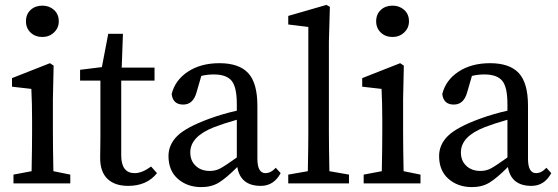

<svg xmlns="http://www.w3.org/2000/svg" viewBox="-20 -749 2277 784"><path d="M153 -598Q124 -598 105 -616Q86 -634 86 -662Q86 -691 105 -708.5Q124 -726 153 -726Q181 -726 200.5 -708.5Q220 -691 220 -662Q220 -635 200.5 -616.5Q181 -598 153 -598ZM198 -50 267 -36V0H35V-36L109 -50Q111 -150 111 -210V-260Q111 -326 108 -386L29 -395V-430L184 -491L199 -481L196 -345V-210Q196 -150 198 -50Z M597 -69 621 -42Q580 10 503 10Q449 10 419 -18.5Q389 -47 389 -104Q389 -115 389.5 -141.5Q390 -168 390 -189V-420H307V-464L396 -475L422 -611H482L477 -473H611V-420H475V-115Q475 -42 530 -42Q560 -42 597 -69Z M947 -106V-260Q894 -245 855 -230Q757 -192 757 -127Q757 -94 777 -74Q799 -51 837 -51Q860 -51 879 -61Q898 -71 947 -106ZM1106 -64 1126 -42Q1098 10 1045 10Q962 10 949 -67Q903 -21 873 -3Q843 15 802 15Q745 15 706.5 -18.5Q668 -52 668 -112Q668 -158 703.5 -193.5Q739 -229 834 -264Q892 -285 947 -297V-324Q947 -394 925.5 -419.5Q904 -445 853 -445Q826 -445 802 -439L782 -370Q768 -322 728 -322Q686 -322 681 -365Q695 -422 747.5 -456.5Q800 -491 876 -491Q956 -491 993.5 -450.5Q1031 -410 1031 -317V-101Q1031 -42 1064 -42Q1084 -42 1101 -59Z M1325 -50 1405 -36V0H1157V-36L1237 -50Q1239 -158 1239 -210V-639L1157 -649V-684L1313 -729L1327 -721L1323 -579V-210Q1323 -156 1325 -50Z M1583 -598Q1554 -598 1535 -616Q1516 -634 1516 -662Q1516 -691 1535 -708.5Q1554 -726 1583 -726Q1611 -726 1630.5 -708.5Q1650 -691 1650 -662Q1650 -635 1630.5 -616.5Q1611 -598 1583 -598ZM1628 -50 1697 -36V0H1465V-36L1539 -50Q1541 -150 1541 -210V-260Q1541 -326 1538 -386L1459 -395V-430L1614 -491L1629 -481L1626 -345V-210Q1626 -150 1628 -50Z M2052 -106V-260Q1999 -245 1960 -230Q1862 -192 1862 -127Q1862 -94 1882 -74Q1904 -51 1942 -51Q1965 -51 1984 -61Q2003 -71 2052 -106ZM2211 -64 2231 -42Q2203 10 2150 10Q2067 10 2054 -67Q2008 -21 1978 -3Q1948 15 1907 15Q1850 15 1811.5 -18.5Q1773 -52 1773 -112Q1773 -158 1808.5 -193.5Q1844 -229 1939 -264Q1997 -285 2052 -297V-324Q2052 -394 2030.5 -419.5Q2009 -445 1958 -445Q1931 -445 1907 -439L1887 -370Q1873 -322 1833 -322Q1791 -322 1786 -365Q1800 -422 1852.5 -456.5Q1905 -491 1981 -491Q2061 -491 2098.5 -450.5Q2136 -410 2136 -317V-101Q2136 -42 2169 -42Q2189 -42 2206 -59Z"/></svg>

Font: TypoPRO Source Serif Pro
Style: Regular
Weight: 400
Designer: Frank Grießhammer
Foundry: Adobe Systems Incorporated
Version: Version 1.017;PS 1.0;hotconv 1.0.79;makeotf.lib2.5.61930